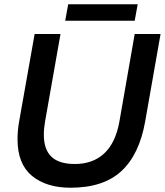

<svg xmlns="http://www.w3.org/2000/svg" viewBox="-20 -863 771 898"><path d="M62 -212Q62 -96 129.5 -40.5Q197 15 310 15Q464 15 548 -63Q632 -141 659 -295L731 -704H610L538 -292Q520 -194 467 -145Q414 -96 330 -96Q256 -96 220.5 -130Q185 -164 185 -233Q185 -262 191 -296L263 -704H142L69 -292Q62 -251 62 -212ZM624 -843H299L285 -766H610Z"/></svg>

Font: Geom Medium
Style: Italic
Weight: 500
Italic angle: -10°
Version: Version 1.102